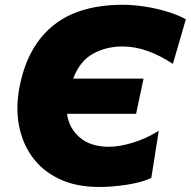

<svg xmlns="http://www.w3.org/2000/svg" viewBox="-20 -748 778 783"><path d="M385 14.5Q290 14.5 221 -18.5Q152 -51.5 110.5 -109.5Q69 -167.5 56.2 -242.8Q43.5 -318 61.5 -402.5Q94.5 -562 198.5 -645.2Q302.5 -728.5 481.5 -728.5Q523.5 -728.5 570.5 -721.2Q617.5 -714 661.2 -700.8Q705 -687.5 738 -669.5L685 -487.5Q633.5 -521.5 582.2 -540Q531 -558.5 479.5 -558.5Q413 -558.5 359.2 -528.8Q305.5 -499 278.5 -427.5H565.5L535 -284H253.5Q260.5 -226.5 304.5 -188Q348.5 -149.5 425 -149.5Q467 -149.5 520.8 -165.8Q574.5 -182 627.5 -214.5L597 -22Q555.5 -3.5 496.2 5.5Q437 14.5 385 14.5Z"/></svg>

Font: Commissioner ExtraBold
Style: Italic
Weight: 800
Italic angle: -12°
Designer: Kostas Bartsokas
Foundry: Kostas Bartsokas
Version: Version 1.000; ttfautohint (v1.8.3)